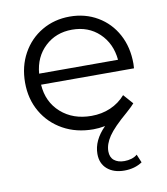

<svg xmlns="http://www.w3.org/2000/svg" viewBox="-79 -554 713 822"><g transform="rotate(-10 277.5 -143.0)"><path d="M512 -222H108Q113 -146 165.5 -99.5Q218 -53 298 -53Q343 -53 381 -69.5Q419 -86 446 -117L483 -75Q474 -64 448 -41Q387 11 364.5 44.5Q342 78 342 109Q342 135 358.5 148.5Q375 162 403 162Q419 162 434 157.5Q449 153 459 144L474 180Q441 202 396 202Q350 202 322 178Q294 154 294 112Q294 53 347 0Q319 5 296 5Q222 5 164.5 -27Q107 -59 74.5 -115Q42 -171 42 -242Q42 -313 73 -369Q104 -425 158 -456.5Q212 -488 279 -488Q346 -488 399.5 -456.5Q453 -425 483 -369.5Q513 -314 513 -242ZM108 -270H451Q444 -342 397 -386.5Q350 -431 279 -431Q209 -431 161.5 -386.5Q114 -342 108 -270Z"/></g></svg>

Font: Montserrat Ace
Style: Regular
Weight: 400
Designer: Julieta Ulanovsky
Foundry: Julieta Ulanovsky
Version: Version 1